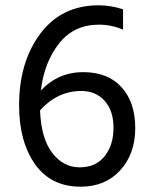

<svg xmlns="http://www.w3.org/2000/svg" viewBox="-20 -693 566 724"><path d="M287 -350Q197 -350 131 -277Q135 -171 177 -116.5Q219 -62 280 -62Q341 -62 374.5 -104Q408 -146 408 -211Q408 -276 374.5 -313Q341 -350 287 -350ZM284 11Q172 11 112 -74Q52 -159 52 -296Q52 -459 132 -566Q212 -673 352 -673Q397 -673 444 -658V-581Q401 -600 353 -600Q259 -600 203 -529.5Q147 -459 134 -352Q200 -421 293.5 -421Q387 -421 438.5 -364Q490 -307 490 -210Q490 -113 433.5 -51Q377 11 284 11Z"/></svg>

Font: Hind Colombo
Style: Regular
Weight: 400
Designer: Jyotish Sonowal, Aditi Pimprikar
Foundry: Indian Type Foundry
Version: Version 1.000;PS 1.0;hotconv 1.0.86;makeotf.lib2.5.63406; tt